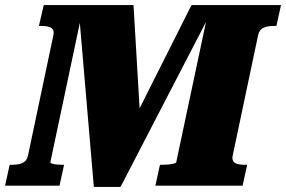

<svg xmlns="http://www.w3.org/2000/svg" viewBox="-56 -730 1125 755"><path d="M-36 0 -18 -82H-7Q8 -82 21 -85Q34 -88 42.5 -96Q51 -104 54 -118L154 -592Q157 -607 151.5 -614.5Q146 -622 134.5 -625Q123 -628 108 -628H97L116 -710H469L498 -218L433 -185L697 -710H1049L1031 -628H1020Q997 -628 980.5 -621Q964 -614 959 -592L859 -118Q856 -104 861.5 -96Q867 -88 878.5 -85Q890 -82 905 -82H916L898 0H555L573 -82H581Q592 -82 604.5 -83Q617 -84 627 -86.5Q637 -89 637 -92L763 -686H776L418 5H313L254 -686L269 -692L142 -92Q141 -89 149 -86.5Q157 -84 168 -83Q179 -82 189 -82H196L178 0Z"/></svg>

Font: Roboto Serif ExtraBold
Style: Italic
Weight: 800
Italic angle: -10°
Version: Version 1.007